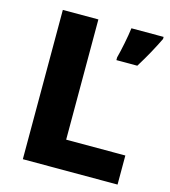

<svg xmlns="http://www.w3.org/2000/svg" viewBox="-107 -800 787 887"><g transform="rotate(15 286.5 -357.0)"><path d="M84 0V-714H254V-139H537V0ZM566 -704Q549 -669 529 -632.5Q509 -596 483 -554H383V-567Q391 -597 399.5 -639.5Q408 -682 412 -714H566Z"/></g></svg>

Font: Noto Sans Tamil ExtraBold
Style: Regular
Weight: 800
Designer: Jelle Bosma - Monotype Design Team
Foundry: Monotype Imaging Inc.
Version: Version 2.004; ttfautohint (v1.8.4.7-5d5b)